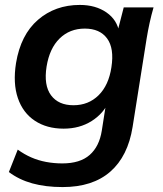

<svg xmlns="http://www.w3.org/2000/svg" viewBox="-20 -535 662 779"><path d="M234 224Q165 224 111 209Q57 194 16 163L52 72Q78 91 106.5 103.5Q135 116 167 122Q199 128 233 128Q305 128 344 93.5Q383 59 393 -5L412 -126H423Q401 -75 352 -44Q303 -13 238 -13Q170 -13 121.5 -45Q73 -77 52.5 -137Q32 -197 45 -279Q64 -394 134 -454.5Q204 -515 304 -515Q368 -515 412 -484.5Q456 -454 464 -402L457 -408L482 -505H603Q594 -474 587 -442Q580 -410 575 -379L518 -20Q499 99 427.5 161.5Q356 224 234 224ZM278 -108Q339 -108 380 -148.5Q421 -189 432 -262Q444 -339 414.5 -379Q385 -419 324 -419Q263 -419 222 -379Q181 -339 169 -265Q157 -189 187 -148.5Q217 -108 278 -108Z"/></svg>

Font: Mulish ExtraLight
Style: Italic
Weight: 200
Italic angle: -9°
Designer: Vernon Adams
Foundry: Vernon Adams
Version: Version 3.603